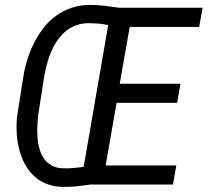

<svg xmlns="http://www.w3.org/2000/svg" viewBox="-20 -742 847 772"><path d="M448.7 -328.6H692.4L705.6 -405.3H461.4L501.5 -633.8H780.8L794.4 -710.9H459C439.5 -713.4 419.9 -716.3 400.4 -718.8C380.9 -721.2 361.3 -722.2 341.3 -722.2C314.5 -722.2 289.6 -718.3 267.1 -710.4C244.1 -702.6 223.6 -691.9 205.1 -678.2C186 -664.6 169.4 -648.4 154.8 -629.4C140.1 -610.4 127.4 -590.3 116.7 -568.8C105.5 -546.9 96.7 -524.4 89.4 -500.5C82 -476.6 76.7 -453.1 73.2 -429.7L49.8 -281.2C46.9 -259.8 45.9 -237.8 46.9 -215.8C47.4 -193.4 50.3 -171.4 55.2 -150.4C59.6 -128.9 66.9 -108.9 76.2 -89.8C85.4 -70.8 97.2 -53.7 111.3 -39.6C125.5 -24.9 142.1 -13.2 162.1 -4.9C181.6 3.9 204.1 8.8 229.5 9.3C248.5 9.8 267.1 9.3 285.6 7.3C304.2 5.4 322.8 2.9 341.3 0.5V0H675.3L689 -76.7H404.8ZM232.4 -65.4C214.4 -65.9 198.7 -69.8 186.5 -77.1C174.3 -84.5 164.1 -93.8 156.2 -105C148.4 -116.2 142.6 -129.4 138.7 -144.5C134.3 -159.2 131.8 -174.3 130.9 -190.4C129.4 -206.1 129.4 -221.7 130.4 -237.3C130.9 -252.9 132.3 -267.6 133.8 -280.8L157.2 -430.7C159.7 -447.3 163.6 -464.4 168 -481.4C172.4 -498.5 177.7 -515.6 184.6 -531.7C191.4 -547.9 199.7 -563.5 209.5 -577.6C218.8 -591.8 230 -604.5 242.7 -615.2C254.9 -625.5 269 -633.8 285.2 -640.1C301.3 -646 318.8 -648.9 338.9 -648.9C351.6 -648.4 364.3 -647.9 377.4 -647C390.1 -645.5 402.8 -643.6 415 -641.1L316.4 -71.3C302.2 -68.8 288.6 -67.4 274.4 -66.4C260.3 -64.9 246.6 -64.9 232.4 -65.4Z"/></svg>

Font: Roboto Condensed
Style: Italic
Weight: 400
Designer: Google
Version: Version 1.000;PS 001.000;hotconv 1.0.88;makeotf.lib2.5.64775